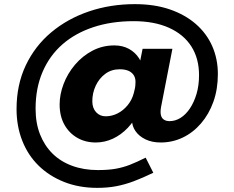

<svg xmlns="http://www.w3.org/2000/svg" viewBox="-20 -738 1133 928"><path d="M450 170Q362 170 290 141.5Q218 113 166.5 62.5Q115 12 87.5 -58Q60 -128 60 -211Q60 -328 104.5 -422Q149 -516 228 -582Q307 -648 410.5 -683Q514 -718 632 -718Q727 -718 801 -692.5Q875 -667 927 -621.5Q979 -576 1006 -514.5Q1033 -453 1033 -380Q1033 -306.9 1011.5 -246.5Q990 -186.1 951.5 -141.5Q913 -96.8 863 -73Q813 -49.3 757 -49.3Q714.6 -49.3 683.4 -64.3Q652.2 -79.4 635 -104.1Q617.8 -128.7 617.8 -158.7Q617.8 -174.4 619.6 -190.2Q621.4 -206 622.2 -222L651.7 -200Q630.1 -154.3 597.6 -120.1Q565.1 -86 525.4 -67.6Q485.7 -49.3 442.7 -49.3Q392.8 -49.3 353.2 -72.1Q313.6 -95 290.9 -136.1Q268.2 -177.3 268.2 -233Q268.2 -281.7 287.4 -332.2Q306.5 -382.7 342.6 -425.3Q378.8 -467.8 427.1 -493.1Q475.4 -518.5 532.6 -518.5Q572.6 -518.5 603.1 -501.8Q633.6 -485.2 652.1 -456.2Q670.6 -427.2 674.6 -389.9L640.3 -357.4L669.2 -502.2H813.3L758.2 -219.6Q754.2 -195.4 757.9 -181Q761.5 -166.6 772.6 -159.5Q783.6 -152.5 799.5 -152.5Q827.2 -152.5 852.4 -168.1Q877.6 -183.8 897.7 -213.5Q917.7 -243.3 929.9 -284Q942 -324.7 942 -375Q942 -455.6 904.7 -513.9Q867.4 -572.1 796.4 -603.9Q725.3 -635.7 625.7 -635.7Q519.1 -635.7 431.7 -606.9Q344.3 -578.1 282.1 -523.9Q219.9 -469.6 185.9 -390.8Q152 -312 152 -213Q152 -143 173.5 -88.5Q195 -34 234 4.5Q273 43 329 63.5Q385 84 453 84Q504 84 540 77.5Q576 71 609 58Q642 45 684 24L721 97Q669 122 626.5 138Q584 154 542 162Q500 170 450 170ZM490.6 -175.9Q520.6 -175.9 548.2 -189.8Q575.8 -203.7 597 -229.5Q618.2 -255.3 626.8 -288.6Q630.2 -300.6 632.4 -312.2Q634.6 -323.7 634.6 -334.6Q636.6 -356.3 628.1 -371.7Q619.5 -387.2 602.2 -395.2Q584.9 -403.2 558.4 -403.2Q518.9 -403.2 489.2 -381.4Q459.5 -359.5 442.8 -324.1Q426.2 -288.7 426.2 -248.8Q426.2 -215.5 444.5 -195.7Q462.8 -175.9 490.6 -175.9Z"/></svg>

Font: Lexend Exa
Style: Regular
Weight: 400
Designer: Bonnie Shaver-Troup, Thomas Jockin
Foundry: Lexend
Version: Version 1.007